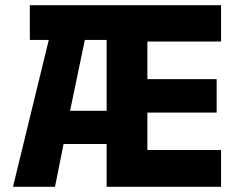

<svg xmlns="http://www.w3.org/2000/svg" viewBox="-20 -720 922 740"><path d="M30 0H192L225 -165H391V0H832V-142H548V-286H815V-415H548V-560H832V-700H95V-566H168ZM250 -293 307 -566H391V-293Z"/></svg>

Font: Finlandica
Style: Bold
Weight: 700
Designer: Niklas Ekholm, Juho Hiilivirta, Jaakko Suomalainen
Foundry: Helsinki Type Studio
Version: Version 2.000;Glyphs 3.2 (3202)